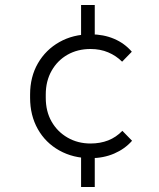

<svg xmlns="http://www.w3.org/2000/svg" viewBox="-20 -736 640 772"><path d="M344 -100Q274 -100 218.5 -131Q163 -162 132 -217Q101 -272 101 -343V-356Q101 -427 132.5 -481.5Q164 -536 219 -567Q274 -598 344 -598Q396 -598 438.5 -580Q481 -562 510 -528L471 -488Q447 -512 415 -525.5Q383 -539 344 -539Q292 -539 251.5 -516Q211 -493 187.5 -451.5Q164 -410 164 -356V-343Q164 -288 187.5 -247Q211 -206 252 -182.5Q293 -159 344 -159Q383 -159 415 -171.5Q447 -184 472 -210L511 -170Q482 -137 439 -118.5Q396 -100 344 -100ZM306 16V-129H361V16ZM306 -570V-716H361V-570Z"/></svg>

Font: SUSE Thin Light
Style: Regular
Weight: 300
Version: Version 1.000